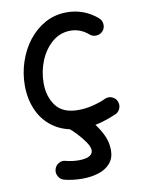

<svg xmlns="http://www.w3.org/2000/svg" viewBox="-90 -597 703 941"><g transform="rotate(-10 261.5 -127.0)"><path d="M464.8 -413.1Q452.6 -398.9 433.3 -397.5Q414.1 -396 399.9 -408.2Q359.9 -442.9 310.5 -442.9Q258.8 -442.9 219.5 -409.4Q180.2 -376 158.4 -323.2Q136.7 -270.5 136.7 -211.4Q136.7 -145 170.9 -99.1Q205.1 -53.2 281.2 -53.2Q318.8 -53.2 355.7 -62.5Q392.6 -71.8 423.8 -86.4Q441.9 -92.3 459 -83.5Q476.1 -74.7 481.4 -56.2Q486.8 -38.1 478 -21.2Q469.2 -4.4 451.2 1Q410.2 18.6 371.1 28.6Q332 38.6 288.6 38.6Q208 38.6 153.6 4.6Q99.1 -29.3 71.5 -87.2Q43.9 -145 43.9 -216.8Q43.9 -277.3 63 -334.2Q82 -391.1 116.9 -436.3Q151.9 -481.4 200.4 -508.1Q249 -534.7 308.1 -534.7Q352.5 -534.7 390.6 -520Q428.7 -505.4 460 -478Q474.1 -465.8 475.6 -446.5Q477.1 -427.2 464.8 -413.1ZM210.9 -38.1Q222.7 -52.7 241.9 -54.7Q261.2 -56.6 275.9 -44.9Q299.8 -25.9 330.1 7.3Q360.4 40.5 382.6 81.8Q404.8 123 404.8 167.5Q404.8 207.5 382.8 232.9Q360.8 258.3 324.2 270Q287.6 281.7 242.7 281.7Q217.3 281.7 193.8 278.6Q170.4 275.4 152.3 270.5Q134.3 265.1 125.2 248.3Q116.2 231.4 121.1 213.4Q126.5 194.8 143.1 185.3Q159.7 175.8 177.7 181.6Q188 184.6 205.8 187.3Q223.6 189.9 240.2 189.9Q277.3 189.9 294.4 179.7Q311.5 169.4 311.5 152.8Q311.5 135.3 294.9 110.8Q278.3 86.4 256.3 63.2Q234.4 40 217.8 26.9Q203.1 15.1 200.9 -4.2Q198.7 -23.4 210.9 -38.1Z"/></g></svg>

Font: Mikhak Medium
Style: Regular
Weight: 500
Designer: Amin Abedi
Version: Version 3.3